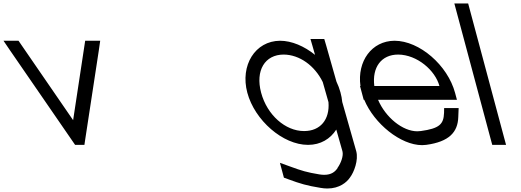

<svg xmlns="http://www.w3.org/2000/svg" viewBox="-128 -819 3020 1112"><path d="M-69.7 -527 290.4 -4 306.9 20H360.9L364.4 -4L444.3 -527L452.3 -583H365.3L361.7 -559L295.5 -123L-4.3 -559L-20.7 -583H-107.7Z M1304.4 -282C1347.3 -122 1510.4 20 1655.4 20C1655.9 20 1656.4 20 1656.9 20C1728.4 20 1785.3 -14.5 1819.6 -68.6L1855.3 57C1862.5 84 1846 127 1827 153L1827.3 154C1813.2 175.5 1791.4 193.5 1750 193.5C1741.3 193.5 1731.7 192.7 1721.2 191C1649 179 1619.5 170 1554.1 146L1493.2 124L1516.3 210L1543.9 220C1611.6 245 1648.6 256 1728.1 269C1742.3 271.6 1755.7 272.7 1768.2 272.7C1838.4 272.7 1880.8 236.2 1899 209C1922.7 178 1948.9 108 1935.3 57L1854.2 -228.2C1852.5 -246.5 1849.1 -264.8 1843.9 -283.9C1838.2 -305.1 1830.3 -326.1 1820.6 -346.4L1761.6 -554L1750.1 -593H1670.1L1682.1 -552L1696.5 -501.3C1634.5 -551.3 1562 -583 1493.8 -583C1350.1 -582 1261.8 -441 1304.4 -282ZM1384.4 -282C1349.9 -411 1406.2 -503 1515.2 -503C1606.9 -502.2 1694.5 -439.1 1741.3 -343.7L1774.4 -227.5C1782.7 -126.4 1727 -60 1633.9 -60C1633.3 -60 1632.8 -60 1632.2 -60C1525.1 -60 1419.1 -152.7 1384.4 -282Z M2039.9 -321C2026.2 -429.5 2080.8 -503 2178.2 -503C2288.5 -502 2392.9 -411 2417 -321ZM1981.6 -241C2039.2 -102.9 2192.1 21.6 2316.8 21.6C2324.8 21.6 2332.6 21 2340.4 20C2473.5 2 2523.5 -54 2526.2 -141L2528.3 -193H2444.3L2443.8 -165C2441.2 -100 2417.9 -75 2308.9 -60H2307.9C2301.7 -59.1 2295.3 -58.6 2288.9 -58.6C2204.1 -58.6 2105.4 -138.5 2061.6 -241H2478.4H2518.4L2507.7 -281C2464.8 -441 2301.8 -583 2156.8 -583C2025.1 -582.1 1939.8 -464.5 1959.6 -321H1957L1967.7 -281L1978.4 -241Z M2514.1 -759 2712.1 -20 2722.9 20H2802.9L2792.1 -20L2594.1 -759L2583.4 -799H2503.4Z"/></svg>

Font: Nordica Advanced
Style: RegularLObl
Weight: 300
Version: Version 1.07